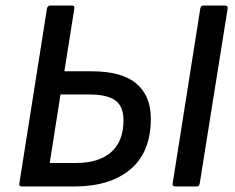

<svg xmlns="http://www.w3.org/2000/svg" viewBox="-20 -675 850 695"><path d="M59 0Q48 0 50 -11L150 -644Q152 -655 163 -655H240Q251 -655 249 -644L213 -417H311Q421 -417 473.5 -372.5Q526 -328 526 -246Q526 -124 452 -62Q378 0 249 0ZM160 -85H255Q338 -85 382.5 -124.5Q427 -164 427 -239Q427 -290 397.5 -311.5Q368 -333 303 -333H199ZM615 0Q603 0 605 -11L705 -644Q707 -655 717 -655H794Q806 -655 804 -644L703 -11Q701 0 692 0Z"/></svg>

Font: Sofia Sans SemiBold
Style: Italic
Weight: 600
Italic angle: -9°
Designer: Botio Nikoltchev, Ani Petrova
Foundry: lettersoup
Version: Version 4.100-B